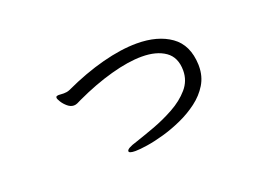

<svg xmlns="http://www.w3.org/2000/svg" viewBox="-65 -579 1130 776"><g transform="rotate(-20 500.0 -191.5)"><path d="M766 -223Q766 -179 745 -144.5Q724 -110 689.5 -84Q655 -58 614 -39.5Q573 -21 532.5 -9.5Q492 2 459 7Q426 12 408 12Q380 12 380 3Q380 -9 424 -22Q460 -34 506.5 -51Q553 -68 597.5 -92.5Q642 -117 671 -150.5Q700 -184 700 -228Q700 -285 662 -311.5Q624 -338 561 -338Q503 -338 427 -317Q351 -296 270 -258Q260 -253 252.5 -249.5Q245 -246 237 -246Q223 -246 210 -257Q197 -268 189 -281Q181 -294 181 -299Q181 -304 184 -305Q188 -307 193 -307Q198 -307 203 -306.5Q208 -306 215 -306Q221 -306 227.5 -307Q234 -308 241 -311Q329 -352 411 -373.5Q493 -395 560 -395Q650 -395 706.5 -355Q763 -315 766 -229Z"/></g></svg>

Font: QiushuiShotai
Style: Regular
Weight: 600
Designer: Fontworks Inc.
Foundry: Fontworks Inc.
Version: Version 1.250